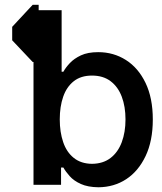

<svg xmlns="http://www.w3.org/2000/svg" viewBox="-20 -770 675 800"><path d="M116.2 -750H141.1V-511.7H116.2L30.8 -602.1V-658.2ZM189.5 -471.2H244.1Q253.4 -488.3 271 -507.1Q288.6 -525.9 317.1 -539.3Q345.7 -552.7 389.2 -552.7Q453.1 -552.7 504.6 -520Q556.2 -487.3 586.4 -424.6Q616.7 -361.8 616.7 -272Q616.7 -183.1 586.7 -119.9Q556.6 -56.6 505.9 -23.4Q455.1 9.8 390.1 10.3Q346.2 9.8 316.9 -3.4Q287.6 -16.6 270.5 -35.9Q253.4 -55.2 244.1 -71.8H189.5ZM502.9 -272.5Q502.9 -325.7 487.5 -366.7Q472.2 -407.7 441.2 -431.4Q410.2 -455.1 363.3 -455.1Q316.9 -455.1 287.1 -431.4Q257.3 -407.7 243.2 -366.7Q229 -325.7 229 -272.5Q229 -219.7 243.2 -178Q257.3 -136.2 287.4 -112.1Q317.4 -87.9 363.3 -87.4Q409.7 -87.9 440.7 -111.8Q471.7 -135.7 487.3 -177.5Q502.9 -219.2 502.9 -272.5ZM119.6 -727.5H236.8V-431.2L195.3 -272.5L234.4 -105V0H119.6Z"/></svg>

Font: Inter Cardless Tabular Medium
Style: Regular
Weight: 500
Designer: Rasmus Andersson
Foundry: rsms
Version: Version 4.000;git-4fc901f